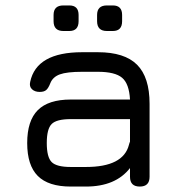

<svg xmlns="http://www.w3.org/2000/svg" viewBox="-20 -686 660 706"><path d="M213 -572Q177 -572 177 -608V-631Q177 -666 213 -666H235Q269 -666 269 -631V-608Q269 -572 235 -572ZM373 -572Q337 -572 337 -608V-631Q337 -666 373 -666H395Q429 -666 429 -631V-608Q429 -572 395 -572ZM240 0Q158 0 119 -39Q80 -78 80 -160Q80 -242 119 -281Q158 -320 240 -320H458Q455 -378 429 -400Q403 -422 340 -422H282Q226 -422 200 -412.5Q174 -403 165 -380Q158 -362 150 -355Q142 -348 126 -348Q108 -348 97.5 -358Q87 -368 91 -385Q114 -494 282 -494H340Q438 -494 484 -448Q530 -402 530 -304V-36Q530 0 494 0Q458 0 458 -36V-68Q405 0 296 0ZM296 -72Q433 -72 454 -153Q456 -161 458 -165V-248H240Q188 -248 170 -230Q152 -212 152 -160Q152 -108 170 -90Q188 -72 240 -72Z"/></svg>

Font: Jura SemiBold
Style: Regular
Weight: 600
Designer: Daniel Johnson, Alexei Vanyashin
Foundry: Daniel Johnson
Version: Version 5.103